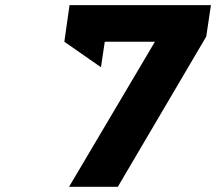

<svg xmlns="http://www.w3.org/2000/svg" viewBox="-20 -720 833 740"><path d="M228 -559.1 248 -700.2H793L774.9 -579.1L434.1 0H246.1L577.1 -559.1H383.8L369.1 -460.9Z"/></svg>

Font: Trueno
Style: Bold Italic
Weight: 700
Designer: Julieta Ulanovsky
Foundry: Julieta Ulanovsky
Version: Version 3.001b | FøM Fix